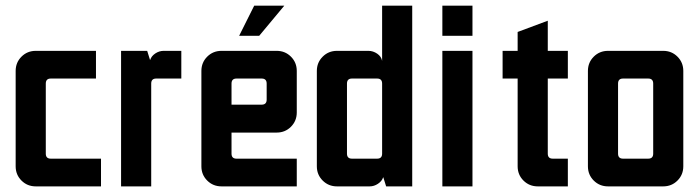

<svg xmlns="http://www.w3.org/2000/svg" viewBox="-20 -663 2486 683"><path d="M107.1 -482.1H321.4V-383.6H160.7Q142.9 -383.6 142.9 -365.7V-116.4Q142.9 -98.6 160.7 -98.6H339.3V0H107.1Q77.1 0 56.4 -20.7Q35.7 -41.4 35.7 -71.4V-410.7Q35.7 -440.7 56.4 -461.4Q77.1 -482.1 107.1 -482.1Z M410.7 -482.1H503.6L513.6 -450H514.3Q518.6 -463.6 532.5 -472.9Q546.4 -482.1 562.1 -482.1H625V-383.6H535.7Q517.9 -383.6 517.9 -365.7V0H410.7Z M884.3 -642.9H991.4L902.1 -535.7H830.7ZM910.7 -383.6H821.4Q803.6 -383.6 803.6 -365.7V-290.7H910.7Q928.6 -290.7 928.6 -308.6V-365.7Q928.6 -383.6 910.7 -383.6ZM767.9 -482.1H964.3Q994.3 -482.1 1015 -461.4Q1035.7 -440.7 1035.7 -410.7V-262.9Q1035.7 -232.9 1015 -212.1Q994.3 -191.4 964.3 -191.4H803.6V-116.4Q803.6 -98.6 821.4 -98.6H1035.7V0H767.9Q737.9 0 717.1 -20.7Q696.4 -41.4 696.4 -71.4V-410.7Q696.4 -440.7 717.1 -461.4Q737.9 -482.1 767.9 -482.1Z M1321.4 -383.6H1232.1Q1214.3 -383.6 1214.3 -365.7V-116.4Q1214.3 -98.6 1232.1 -98.6H1321.4Q1339.3 -98.6 1339.3 -116.4V-365.7Q1339.3 -383.6 1321.4 -383.6ZM1339.3 -642.9H1446.4V0H1353.6L1343.6 -32.1H1342.9Q1338.6 -18.6 1324.6 -9.3Q1310.7 0 1295 0H1178.6Q1148.6 0 1127.9 -20.7Q1107.1 -41.4 1107.1 -71.4V-410.7Q1107.1 -440.7 1127.9 -461.4Q1148.6 -482.1 1178.6 -482.1H1290.7Q1307.1 -482.1 1321.8 -472.1Q1336.4 -462.1 1339.3 -446.4Z M1553.6 -642.9H1660.7V-535.7H1553.6ZM1553.6 -482.1H1660.7V0H1553.6Z M1821.4 -549.3 1928.6 -589.3V-482.1H2000V-383.6H1928.6V-116.4Q1928.6 -98.6 1946.4 -98.6H2000V0H1892.9Q1862.9 0 1842.1 -20.7Q1821.4 -41.4 1821.4 -71.4V-383.6H1767.9V-482.1H1821.4Z M2285.7 -383.6H2196.4Q2178.6 -383.6 2178.6 -365.7V-116.4Q2178.6 -98.6 2196.4 -98.6H2285.7Q2303.6 -98.6 2303.6 -116.4V-365.7Q2303.6 -383.6 2285.7 -383.6ZM2142.9 -482.1H2339.3Q2369.3 -482.1 2390 -461.4Q2410.7 -440.7 2410.7 -410.7V-71.4Q2410.7 -41.4 2390 -20.7Q2369.3 0 2339.3 0H2142.9Q2112.9 0 2092.1 -20.7Q2071.4 -41.4 2071.4 -71.4V-410.7Q2071.4 -440.7 2092.1 -461.4Q2112.9 -482.1 2142.9 -482.1Z"/></svg>

Font: Aire Exterior
Style: Regular
Weight: 400
Width: 4
Designer: Jayvee Enaguas (HarvettFox96)
Version: 20190503.02